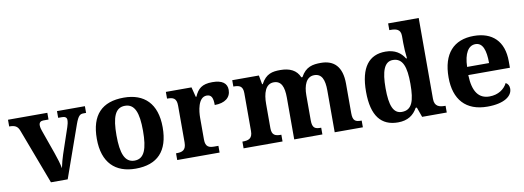

<svg xmlns="http://www.w3.org/2000/svg" viewBox="-60 -1120 4068 1490"><g transform="rotate(-10 1974.0 -375.0)"><path d="M80 -435 244 0H376L521 -410C544 -474 559 -483 586 -483H606V-536H386V-483H415C438 -483 454 -476 454 -454C454 -436 449 -417 443 -399L375 -198C366 -171 353 -125 347 -93C341 -127 326 -176 311 -218L244 -407C240 -418 235 -435 235 -451C235 -472 248 -483 268 -483H310V-536H0V-483C44 -483 66 -473 80 -435Z M911 10C1082 10 1172 -82 1172 -270C1172 -458 1074 -549 914 -549C742 -549 653 -458 653 -270C653 -82 751 10 911 10ZM913 -53C836 -53 808 -128 808 -270C808 -413 835 -485 912 -485C989 -485 1017 -413 1017 -270C1017 -128 990 -53 913 -53Z M1239 0H1573V-53H1541C1501 -53 1471 -61 1471 -120V-293C1471 -339 1481 -453 1551 -453C1589 -453 1600 -425 1600 -370C1680 -370 1727 -406 1727 -467C1727 -519 1690 -548 1612 -548C1530 -548 1497 -518 1471 -458H1466L1446 -536H1244V-483H1247C1291 -483 1319 -474 1319 -415V-125C1319 -62 1287 -53 1242 -53H1239Z M1762 0H2069V-53H2066C2022 -53 1994 -62 1994 -118V-309C1994 -391 2015 -464 2081 -464C2140 -464 2161 -415 2161 -329V0H2383V-53H2380C2335 -53 2313 -62 2313 -124V-321C2313 -398 2337 -464 2400 -464C2459 -464 2480 -415 2480 -329V0H2702V-53H2699C2654 -53 2632 -62 2632 -124V-356C2632 -491 2570 -549 2467 -549C2404 -549 2348 -540 2308 -465H2299C2275 -524 2221 -549 2148 -549C2085 -549 2035 -540 1995 -465H1990L1977 -536H1767V-486H1770C1814 -486 1842 -477 1842 -421V-122C1842 -62 1809 -53 1764 -53H1762Z M2978 10C3056 10 3102 -24 3132 -78H3141L3169 0H3363V-53H3359C3315 -53 3276 -62 3276 -123V-760H3035V-707H3043C3087 -707 3124 -700 3124 -645V-590C3124 -558 3127 -505 3132 -468H3125C3097 -514 3051 -548 2976 -548C2847 -548 2774 -460 2774 -267C2774 -75 2847 10 2978 10ZM3021 -65C2954 -65 2928 -132 2928 -268C2928 -401 2954 -474 3021 -474C3100 -474 3124 -401 3124 -269C3124 -131 3100 -65 3021 -65Z M3683 10C3818 10 3880 -40 3880 -97C3880 -119 3871 -136 3853 -146C3830 -100 3781 -65 3712 -65C3629 -65 3582 -123 3578 -257H3906V-308C3906 -467 3817 -549 3672 -549C3514 -549 3424 -453 3424 -265C3424 -91 3513 10 3683 10ZM3753 -321H3580C3583 -427 3618 -484 3674 -484C3731 -484 3753 -423 3753 -321Z"/></g></svg>

Font: Noto Serif Test
Style: Bold
Weight: 700
Version: Version 1.000